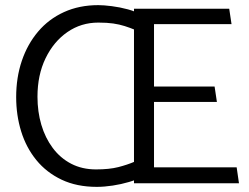

<svg xmlns="http://www.w3.org/2000/svg" viewBox="-20 -714 971 748"><path d="M533 -655Q510 -669 478.5 -677.5Q447 -686 415.5 -690Q384 -694 363 -694Q289 -694 229.5 -667Q170 -640 128.5 -591Q87 -542 65 -477Q43 -412 43 -336Q43 -265 62.5 -202Q82 -139 121.5 -90.5Q161 -42 220 -14Q279 14 357 14Q386 14 419 9Q452 4 482.5 -5Q513 -14 534 -25L504 -84Q476 -72 441 -63Q406 -54 354 -54Q300 -54 257.5 -76Q215 -98 185.5 -137.5Q156 -177 141 -228Q126 -279 126 -337Q126 -422 157.5 -487Q189 -552 242.5 -589Q296 -626 363 -626Q397 -626 421 -622.5Q445 -619 465.5 -612.5Q486 -606 508 -597ZM911 0 902 -62H580V-317H825L816 -377H580V-620H882L873 -680H502V0Z"/></svg>

Font: Catamaran
Style: Regular
Weight: 400
Designer: Pria Ravichandran
Version: Version 2.000